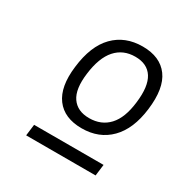

<svg xmlns="http://www.w3.org/2000/svg" viewBox="-122 -814 684 704"><g transform="rotate(30 220.0 -462.0)"><path d="M242 -338Q168 -338 133 -385Q98 -432 109 -521Q120 -615 166.5 -662.5Q213 -710 287 -710Q361 -710 396 -662.5Q431 -615 419 -521Q408 -432 361.5 -385Q315 -338 242 -338ZM247 -384Q298 -384 329.5 -418Q361 -452 369 -521Q378 -593 355.5 -628.5Q333 -664 282 -664Q231 -664 199.5 -628.5Q168 -593 159 -521Q150 -452 173.5 -418Q197 -384 247 -384ZM79 -214 85 -262H379L373 -214Z"/></g></svg>

Font: Haskoy Light
Style: Italic
Weight: 300
Designer: Ertekin Erdin
Foundry: Ertekin Erdin
Version: Version 2.000; ttfautohint (v1.8.4.7-5d5b)